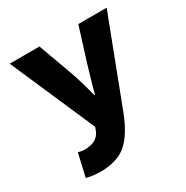

<svg xmlns="http://www.w3.org/2000/svg" viewBox="-159 -631 918 950"><g transform="rotate(-30 300.0 -156.0)"><path d="M147 188Q105 188 67 178L97 48Q116 54 133 54Q204 54 226 4L234 -18L24 -500H194L264 -308Q285 -249 309 -156H313Q322 -196 356 -308L416 -500H578L390 -8Q349 97 295.5 142.5Q242 188 147 188Z"/></g></svg>

Font: TypoPRO Source Code Pro
Style: Regular
Weight: 900
Monospace: yes
Designer: Paul D. Hunt, Teo Tuominen
Foundry: Adobe Systems Incorporated
Version: Version 2.010;PS 1.0;hotconv 1.0.84;makeotf.lib2.5.63406